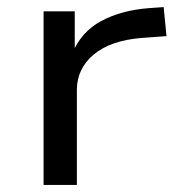

<svg xmlns="http://www.w3.org/2000/svg" viewBox="-20 -522 504 542"><path d="M103 0V-490H191V-371H184Q209 -432 265.5 -462.5Q322 -493 400 -499L442 -502L450 -420L381 -415Q292 -408 244.5 -368Q197 -328 197 -268V0Z"/></svg>

Font: Nunito Sans 10pt Expanded
Style: Regular
Weight: 400
Width: 7
Designer: Vernon Adams
Foundry: Vernon Adams
Version: Version 3.101;gftools[0.9.27]